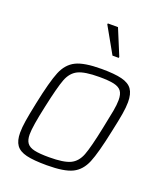

<svg xmlns="http://www.w3.org/2000/svg" viewBox="-137 -825 788 924"><g transform="rotate(20 257.0 -363.0)"><path d="M38 -96Q38 -122 43.5 -157Q49 -192 62 -254Q87 -374 108 -425Q129 -476 171 -497Q213 -518 302 -518Q369 -518 406.5 -508.5Q444 -499 460 -476Q476 -453 476 -411Q476 -385 470 -349Q464 -313 451 -254Q426 -134 405 -83.5Q384 -33 342.5 -12.5Q301 8 212 8Q144 8 107 -1Q70 -10 54 -32.5Q38 -55 38 -96ZM405 -254Q418 -315 424 -348.5Q430 -382 430 -405Q430 -435 418.5 -450.5Q407 -466 380.5 -472Q354 -478 305 -478Q230 -478 196.5 -461.5Q163 -445 147 -403Q131 -361 108 -254Q84 -145 84 -104Q84 -75 95.5 -59.5Q107 -44 133.5 -38Q160 -32 209 -32Q284 -32 317.5 -48Q351 -64 367 -105.5Q383 -147 405 -254ZM329 -596 254 -729 255 -734H307L362 -601L361 -596Z"/></g></svg>

Font: Saira Semi Condensed ExtraLight
Style: Italic
Weight: 200
Width: 4
Italic angle: -12°
Designer: Hector Gatti with collaboration of the Omnibus-Type team
Foundry: Omnibus-Type
Version: Version 1.001; ttfautohint (v1.8)